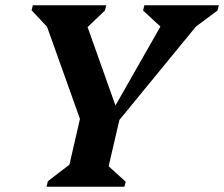

<svg xmlns="http://www.w3.org/2000/svg" viewBox="-20 -710 852 730"><path d="M157 0 162 -21 244 -84 284 -258 159 -608 100 -671 105 -690H384L379 -670L313 -607L419 -309L590 -609L524 -670L529 -690H812L807 -670L725 -609L434 -254L393 -78L458 -19L453 0Z"/></svg>

Font: Platypi SemiBold
Style: Italic
Weight: 600
Italic angle: -13°
Designer: David Sargent
Foundry: Bolt Cutter Type
Version: Version 1.200; ttfautohint (v1.8.4.7-5d5b)